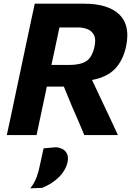

<svg xmlns="http://www.w3.org/2000/svg" viewBox="-20 -733 732 1042"><path d="M17 0Q29.5 -57.5 41 -111Q52 -164.5 66.5 -232.5L117.5 -473.5Q132.5 -543.5 144 -598.5Q155.5 -653.5 168.5 -713H436Q566.5 -713 627.5 -654.5Q671 -612 671 -541Q671 -514 664.5 -482Q648.5 -406.5 605.2 -360.5Q562 -314.5 479.5 -299L522.5 -207.5Q538 -174.5 556 -137Q573.5 -99 590.5 -63.5Q607 -27.5 620 0H437.5Q419.5 -42 403.5 -80.5Q387 -118.5 370.5 -156L326.5 -263H234L228 -233Q213.5 -164.5 202 -111.2Q190.5 -58 178.5 0ZM405 -584H302.5Q295.5 -553 289 -520Q282 -487 274 -449.5L259 -380.5H356Q415 -380.5 447.5 -400.5Q480 -420.5 493 -481Q496.5 -498 496.5 -511.5Q496.5 -530 490 -543Q478 -565.5 454.8 -574.8Q431.5 -584 405 -584ZM144.5 289Q168 258.5 179 227.8Q190 197 197.5 159.5Q202.5 137.5 207 115.5Q211.5 93.5 216.5 72L285 66Q321.5 70 337.5 91.5Q349 107 349 127Q349 134.5 347.5 143Q338 189.5 301.2 226.8Q264.5 264 209 286.5Z"/></svg>

Font: Heraclito
Style: Bold Italic
Weight: 700
Italic angle: -12°
Designer: Kostas Bartsokas (font) & Cristiano Sobral (main changes)
Foundry: Kostas Bartsokas (font) & Cristiano Sobral (main changes)
Version: Version 1.00;July 8, 2020;FontCreator 13.0.0.2655 64-bit